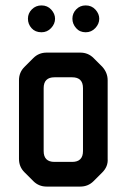

<svg xmlns="http://www.w3.org/2000/svg" viewBox="-20 -679 467 708"><path d="M103 -11Q123 9 152 9H276Q305 9 325 -11L357 -43Q379 -65 377 -93V-383Q377 -411 357 -433L325 -465Q305 -485 276 -485H152Q123 -485 103 -465L70 -432Q50 -412 50 -383V-93Q50 -64 70 -44ZM141 -122V-354Q141 -394 181 -394H246Q286 -394 286 -354V-122Q286 -82 246 -82H181Q141 -82 141 -122ZM133 -560Q154 -560 168.5 -575.5Q183 -591 183 -610Q183 -628 169 -643.5Q155 -659 133 -659Q112 -659 97.5 -644.5Q83 -630 83 -610Q83 -590 96.5 -575Q110 -560 133 -560ZM296 -560Q317 -560 331.5 -575.5Q346 -591 346 -610Q346 -628 332 -643.5Q318 -659 296 -659Q275 -659 261 -644.5Q247 -630 247 -610Q247 -591 260.5 -575.5Q274 -560 296 -560Z"/></svg>

Font: WD-XL Lubrifont TC
Style: Regular
Weight: 400
Designer: [WD-XL Lubrifont] Copyright 2020-2022 (c) NightFurySL2001, Skr-ZERO; [ZCOOL QingKe HuangYou] Copyright 2018-2022 (c) The
Version: Version 2.001;hotconv 1.1.1;makeotfexe 2.6.0